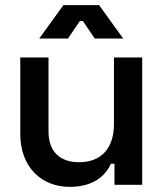

<svg xmlns="http://www.w3.org/2000/svg" viewBox="-20 -720 639 748"><path d="M349 -570H460L366 -700H227L133 -570H245L291 -638H303ZM534 0V-496H424V-237C424 -142 374 -88 288 -88C212 -88 169 -131 169 -208V-496H59V-198C59 -66 145 8 251 8C345 8 391 -36 412 -82H426V0Z"/></svg>

Font: Space Text SemiBold
Style: Regular
Weight: 600
Designer: Florian Karsten (Space Text), Colophon Foundry (Space Mono)
Foundry: Florian Karsten
Version: Version 1.003;PS 001.003;hotconv 1.0.88;makeotf.lib2.5.64775